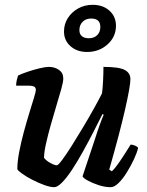

<svg xmlns="http://www.w3.org/2000/svg" viewBox="-20 -778 609 798"><path d="M205 0Q189 0 164 -9Q139 -18 114 -31Q89 -44 71.5 -56.5Q54 -69 52 -75Q52 -105 59.5 -145Q67 -185 78.5 -227.5Q90 -270 101.5 -307.5Q113 -345 121 -371Q129 -397 129 -404Q129 -415 121 -418.5Q113 -422 100 -422H47Q47 -434 50 -446Q53 -458 55 -464Q69 -471 94 -479.5Q119 -488 144 -494Q169 -500 183 -500Q207 -500 225 -487.5Q243 -475 243 -452Q243 -438 234.5 -407.5Q226 -377 214 -337.5Q202 -298 190.5 -257Q179 -216 171 -180Q163 -144 163 -122Q172 -110 189.5 -100.5Q207 -91 216 -91Q221 -90 238.5 -113.5Q256 -137 279 -173.5Q302 -210 326.5 -251Q351 -292 371.5 -329Q392 -366 404 -390Q407 -413 408.5 -444.5Q410 -476 410 -500Q474 -500 498 -487.5Q522 -475 522 -449Q522 -420 499.5 -321.5Q477 -223 434 -73L445 -66Q456 -76 470.5 -96.5Q485 -117 499 -139Q513 -161 523 -177Q532 -177 542 -172.5Q552 -168 554 -163Q549 -142 536 -114.5Q523 -87 506.5 -60.5Q490 -34 472.5 -17Q455 0 440 0Q416 0 390 -8.5Q364 -17 345 -27.5Q326 -38 323 -45L375 -201Q385 -233 395 -260.5Q405 -288 411 -301L406 -304Q389 -270 368 -229Q347 -188 324.5 -147.5Q302 -107 280 -73.5Q258 -40 238.5 -20Q219 0 205 0ZM342 -562Q300 -562 273 -586Q246 -610 246 -647Q246 -678 262 -703Q278 -728 305 -743Q332 -758 365 -758Q408 -758 435 -733.5Q462 -709 462 -671Q462 -625 427 -593.5Q392 -562 342 -562ZM349 -619Q371 -619 384 -632Q397 -645 397 -666Q397 -701 359 -701Q337 -701 323.5 -687.5Q310 -674 310 -653Q310 -636 320.5 -627.5Q331 -619 349 -619Z"/></svg>

Font: Texturina
Style: Bold Italic
Weight: 700
Italic angle: -11°
Designer: Guillermo Torres Carreño
Foundry: Omnibus-Type
Version: Version 1.002; ttfautohint (v1.8.3)